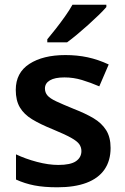

<svg xmlns="http://www.w3.org/2000/svg" viewBox="-20 -786 530 816"><path d="M450 -157Q450 -103 424 -65.5Q398 -28 347.5 -9Q297 10 224 10Q167 10 126 2Q85 -6 48 -23V-130Q88 -111 137 -98Q186 -85 228 -85Q280 -85 303 -101Q326 -117 326 -144Q326 -160 317 -173Q308 -186 282 -200.5Q256 -215 203 -237Q151 -258 116.5 -279Q82 -300 64.5 -329.5Q47 -359 47 -404Q47 -477 105 -514.5Q163 -552 258 -552Q308 -552 352.5 -542.5Q397 -533 442 -512L402 -419Q365 -435 328.5 -446Q292 -457 254 -457Q213 -457 192 -444.5Q171 -432 171 -410Q171 -393 181.5 -380.5Q192 -368 218.5 -355.5Q245 -343 294 -323Q343 -304 377.5 -283.5Q412 -263 431 -233Q450 -203 450 -157ZM432 -756Q420 -742 399.5 -722Q379 -702 354.5 -680Q330 -658 306.5 -638.5Q283 -619 265 -606H181V-619Q197 -638 217 -663.5Q237 -689 256.5 -716.5Q276 -744 288 -766H432Z"/></svg>

Font: Noto Sans Thai SemiBold
Style: Regular
Weight: 600
Version: Version 2.001